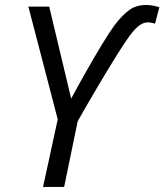

<svg xmlns="http://www.w3.org/2000/svg" viewBox="-20 -740 651 760"><path d="M150.4 0 208.5 -267.6 92.3 -713.9H174.8L261.7 -349.6Q289.6 -401.4 321.8 -458.3Q354 -515.1 383.8 -564.2Q413.6 -613.3 434.1 -641.1Q464.4 -680.7 491.7 -700.4Q519 -720.2 558.6 -720.2Q572.3 -720.2 586.4 -717.5Q600.6 -714.8 610.8 -711.9L593.8 -646.5Q586.9 -647.9 580.3 -649.7Q573.7 -651.4 565.4 -651.4Q548.8 -651.4 532.5 -640.1Q516.1 -628.9 492.7 -597.7Q476.1 -575.2 444.3 -524.7Q412.6 -474.1 371.8 -405.5Q331.1 -336.9 287.6 -260.3L233.9 0Z"/></svg>

Font: Open Sans
Style: Italic
Weight: 400
Italic angle: -12°
Designer: Monotype Design Team
Foundry: Monotype Imaging Inc.
Version: Version 3.000; ttfautohint (v1.8.4)